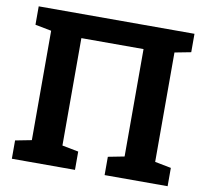

<svg xmlns="http://www.w3.org/2000/svg" viewBox="-79 -797 940 882"><g transform="rotate(10 391.0 -355.5)"><path d="M31.7 0V-85.4L107.4 -100.1V-610.4L31.7 -625V-710.9H758.3V-625L682.6 -610.4V-100.1L758.3 -85.4V0H464.4V-85.4L540 -100.1V-601.1H250V-100.1L326.2 -85.4V0Z"/></g></svg>

Font: Roboto Slab LO
Style: Bold
Weight: 700
Designer: Google
Version: Version 2.000